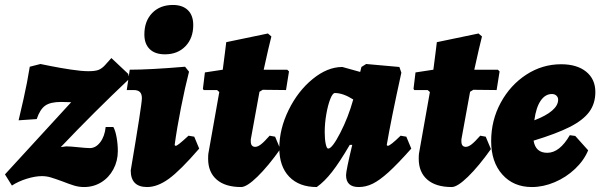

<svg xmlns="http://www.w3.org/2000/svg" viewBox="-38 -742 2420 774"><path d="M82 -473 125 -484Q135 -482 170 -475Q205 -468 248 -461.5Q291 -455 318 -455Q345 -455 358.5 -460Q372 -465 385 -479L411 -508L479 -444L483 -424Q343 -292 207 -149L229 -152Q239 -152 250 -151Q261 -150 272 -149Q310 -145 324 -145Q348 -145 366 -168.5Q384 -192 388 -230H419Q427 -216 432 -188.5Q437 -161 437 -133Q437 -93 419 -59.5Q401 -26 370 -7Q339 12 301 12Q280 12 260.5 6Q241 0 213 -11Q183 -22 166 -27Q149 -32 131 -32Q104 -32 70 -21.5Q36 -11 10 6L-18 -39L249 -330L208 -331Q165 -331 144 -316Q123 -301 110 -262L37 -257Q42 -277 57 -343.5Q72 -410 82 -473Z M722 -195 745 -191 765 -143Q689 -55 643 -21.5Q597 12 555 12Q489 12 489 -55Q534 -321 534 -346Q534 -363 526 -371Q518 -379 501 -379H473L485 -461Q566 -461 708 -473L724 -453Q708 -391 691.5 -307.5Q675 -224 666 -157L670 -154Q674 -154 685.5 -163Q697 -172 722 -195ZM544 -603Q544 -657 575.5 -689.5Q607 -722 659 -722Q698 -722 719.5 -701Q741 -680 741 -641Q741 -588 709.5 -555.5Q678 -523 627 -523Q587 -523 565.5 -544Q544 -565 544 -603Z M1092 -141Q1043 -72 1000 -30Q957 12 934 12Q870 12 835.5 -18Q801 -48 801 -102Q801 -116 802 -123L846 -371L837 -379H783L780 -384L788 -450L860 -461Q865 -500 869 -531Q873 -562 874 -572L1042 -607L1056 -595Q1053 -584 1043.5 -543.5Q1034 -503 1025 -461H1120L1127 -454L1115 -379L1021 -380L1008 -372L973 -180V-172Q973 -150 991 -150Q1001 -150 1014 -160Q1027 -170 1049 -195L1071 -191Z M1577 -195 1600 -191 1620 -143Q1564 -80 1528 -47.5Q1492 -15 1464.5 -1.5Q1437 12 1408 12Q1357 12 1357 -36Q1357 -54 1382 -158H1372Q1331 -88 1300.5 -49Q1270 -10 1239 12Q1168 12 1128 -29.5Q1088 -71 1088 -145Q1088 -222 1125.5 -298.5Q1163 -375 1222.5 -423.5Q1282 -472 1342 -472L1414 -452L1419 -472L1438 -484L1572 -472L1580 -449Q1538 -258 1521 -157L1525 -154Q1535 -154 1577 -195ZM1386 -341Q1345 -367 1312 -367Q1303 -367 1293.5 -343Q1284 -319 1277.5 -282Q1271 -245 1271 -209Q1271 -181 1275 -162Q1279 -143 1285 -143Q1301 -143 1333.5 -206Q1366 -269 1386 -341Z M1941 -141Q1892 -72 1849 -30Q1806 12 1783 12Q1719 12 1684.5 -18Q1650 -48 1650 -102Q1650 -116 1651 -123L1695 -371L1686 -379H1632L1629 -384L1637 -450L1709 -461Q1714 -500 1718 -531Q1722 -562 1723 -572L1891 -607L1905 -595Q1902 -584 1892.5 -543.5Q1883 -503 1874 -461H1969L1976 -454L1964 -379L1870 -380L1857 -372L1822 -180V-172Q1822 -150 1840 -150Q1850 -150 1863 -160Q1876 -170 1898 -195L1920 -191Z M2113 -175Q2121 -126 2168 -126Q2218 -126 2259 -197L2281 -194L2333 -136Q2316 -95 2280 -61Q2244 -27 2198 -7.5Q2152 12 2106 12Q2032 12 1987 -38.5Q1942 -89 1942 -173Q1942 -257 1980.5 -328Q2019 -399 2083.5 -441Q2148 -483 2224 -483Q2288 -483 2325 -453Q2362 -423 2362 -371Q2362 -324 2337 -290.5Q2312 -257 2258.5 -230Q2205 -203 2113 -175ZM2116 -257Q2163 -275 2187.5 -296Q2212 -317 2212 -340Q2212 -350 2205 -356.5Q2198 -363 2187 -363Q2160 -363 2141.5 -336Q2123 -309 2116 -257Z"/></svg>

Font: Alegreya Black
Style: Italic
Weight: 900
Italic angle: -7°
Designer: Juan Pablo del Peral
Foundry: Huerta Tipografica
Version: Version 2.007; ttfautohint (v1.6)